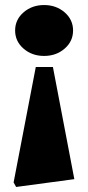

<svg xmlns="http://www.w3.org/2000/svg" viewBox="-20 -536 349 762"><path d="M190 -270 275 175 44 206 34 188 122 -270ZM155 -516Q203 -516 236.5 -487Q270 -458 270 -415Q270 -372 236.5 -343Q203 -314 155 -314Q107 -314 73.5 -343Q40 -372 40 -415Q40 -458 73.5 -487Q107 -516 155 -516Z"/></svg>

Font: Platypi Light ExtraBold
Style: Regular
Weight: 800
Version: Version 1.200